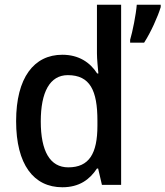

<svg xmlns="http://www.w3.org/2000/svg" viewBox="-20 -780 698 810"><path d="M243 10C314 10 358 -22 389 -69H394L410 0H491V-760H389V-555C389 -530 393 -494 395 -470H390C360 -517 312 -549 243 -549C123 -549 48 -452 48 -269C48 -86 122 10 243 10ZM658 -750V-760H557C554 -720 539 -645 529 -612V-600H588C616 -643 646 -710 658 -750ZM268 -74C191 -74 152 -142 152 -268C152 -391 190 -463 266 -463C360 -463 391 -398 391 -271V-250C391 -132 356 -74 268 -74Z"/></svg>

Font: Noto Sans Arabic UI SmCn Md
Style: Regular
Weight: 500
Width: 4
Designer: Monotype Design Team, Nadine Chahine and Nizar Qandah
Foundry: Monotype Imaging Inc.
Version: Version 2.010